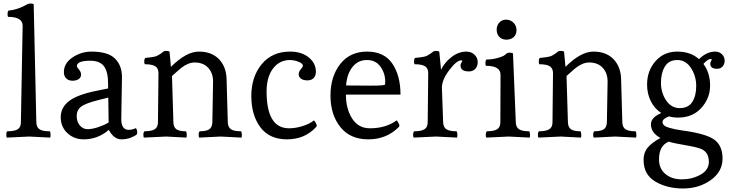

<svg xmlns="http://www.w3.org/2000/svg" viewBox="-20 -784 4156 1094"><path d="M146 -6 19 0Q16 -3 16 -18Q16 -33 22 -36Q63 -36 81 -47.5Q99 -59 99 -87L109 -637Q109 -688 26 -688Q23 -691 23 -704.5Q23 -718 29 -724Q81 -728 136 -760Q144 -764 155 -764Q166 -764 172 -760L187 -87Q188 -59 205 -47.5Q222 -36 263 -36Q268 -33 268 -17.5Q268 -2 266 0Z M527 -266 596 -280V-305Q596 -375 572.5 -406.5Q549 -438 494 -438Q418 -438 418 -407Q418 -401 430 -387.5Q442 -374 442 -358.5Q442 -343 428.5 -333.5Q415 -324 393 -324Q371 -324 357.5 -337Q344 -350 344 -373Q344 -424 393.5 -457Q443 -490 501 -490Q595 -490 635 -450.5Q675 -411 675 -345Q675 -343 671 -108Q670 -44 714 -44Q732 -44 755 -54Q762 -42 762 -31.5Q762 -21 760 -19Q750 -9 725 0.5Q700 10 672 10Q629 10 600 -44Q537 10 457 10Q402 10 364 -25.5Q326 -61 326 -116Q326 -171 372.5 -207.5Q419 -244 527 -266ZM599 -86 597 -228 545 -215Q468 -196 442.5 -176.5Q417 -157 417 -123.5Q417 -90 435 -69Q453 -48 479 -48Q505 -48 539.5 -59.5Q574 -71 599 -86Z M954 -403Q1041 -490 1113.5 -490Q1186 -490 1227.5 -447Q1269 -404 1271 -334L1278 -87Q1279 -59 1296 -47.5Q1313 -36 1353 -36Q1358 -31 1358 -16.5Q1358 -2 1356 0L1237 -6L1115 0Q1112 -3 1112 -16.5Q1112 -30 1118 -36Q1156 -36 1172.5 -47.5Q1189 -59 1190 -87L1194 -316Q1195 -366 1167 -397Q1139 -428 1089 -428Q1053 -428 1014 -398Q1001 -388 982.5 -371Q964 -354 960 -351L968 -87Q969 -59 985 -47.5Q1001 -36 1039 -36Q1044 -31 1044 -16.5Q1044 -2 1042 0L927 -6L800 0Q797 -3 797 -16.5Q797 -30 803 -36Q843 -36 861.5 -47.5Q880 -59 880 -87L883 -367Q883 -395 864.5 -406.5Q846 -418 805 -418Q802 -421 802 -434.5Q802 -448 808 -454Q812 -454 827 -456Q842 -458 846 -458.5Q850 -459 861.5 -461.5Q873 -464 879 -468Q899 -479 906.5 -486.5Q914 -494 927 -494Q940 -494 946 -490Z M1780 -59Q1716 10 1615.5 10Q1515 10 1463.5 -59Q1412 -128 1412 -237Q1412 -346 1471 -418Q1530 -490 1633 -490Q1698 -490 1739 -457Q1780 -424 1780 -375Q1780 -352 1767 -339Q1754 -326 1731.5 -326Q1709 -326 1695.5 -335.5Q1682 -345 1682 -360.5Q1682 -376 1694 -389.5Q1706 -403 1706 -409Q1706 -422 1681 -432Q1656 -442 1632 -442Q1573 -442 1536 -394Q1499 -346 1499 -262Q1499 -53 1627 -53Q1664 -53 1704 -65.5Q1744 -78 1769 -98Q1773 -95 1779 -84Q1785 -73 1785 -68.5Q1785 -64 1780 -59Z M2251 -59Q2182 10 2078.5 10Q1975 10 1919 -60.5Q1863 -131 1863 -239.5Q1863 -348 1918.5 -419Q1974 -490 2071.5 -490Q2169 -490 2215.5 -421.5Q2262 -353 2262 -245H1951Q1951 -164 1986.5 -108.5Q2022 -53 2088 -53Q2178 -53 2240 -98Q2244 -95 2250 -84Q2256 -73 2256 -68.5Q2256 -64 2251 -59ZM1952 -297 2093 -296Q2169 -296 2174 -302Q2175 -307 2175 -319Q2175 -366 2148 -404Q2121 -442 2070.5 -442Q2020 -442 1988.5 -402.5Q1957 -363 1952 -297Z M2464 -6 2337 0Q2334 -3 2334 -16.5Q2334 -30 2340 -36Q2380 -36 2398.5 -47.5Q2417 -59 2417 -87L2420 -367Q2420 -395 2401.5 -406.5Q2383 -418 2342 -418Q2339 -421 2339 -434.5Q2339 -448 2345 -454Q2349 -454 2364 -456Q2379 -458 2383 -458.5Q2387 -459 2398.5 -461.5Q2410 -464 2416 -468Q2436 -479 2443.5 -486.5Q2451 -494 2464 -494Q2477 -494 2483 -490L2493 -386Q2511 -426 2551.5 -458Q2592 -490 2638 -490Q2665 -490 2683.5 -472.5Q2702 -455 2702 -430.5Q2702 -406 2688 -391.5Q2674 -377 2652 -377Q2604 -377 2604 -411Q2604 -420 2609 -427Q2614 -434 2614 -437Q2614 -440 2607 -440Q2582 -440 2539.5 -384Q2497 -328 2498 -282L2505 -87Q2506 -59 2523.5 -47.5Q2541 -36 2581 -36Q2586 -31 2586 -16.5Q2586 -2 2584 0Z M2923 -612.5Q2923 -587 2907 -572.5Q2891 -558 2865.5 -558Q2840 -558 2825 -574Q2810 -590 2810 -614.5Q2810 -639 2825 -655.5Q2840 -672 2864 -672Q2888 -672 2905.5 -655Q2923 -638 2923 -612.5ZM2878 -6 2751 0Q2748 -3 2748 -16.5Q2748 -30 2754 -36Q2794 -36 2812.5 -47.5Q2831 -59 2831 -87L2832 -358Q2832 -409 2749 -409Q2746 -412 2746 -425.5Q2746 -439 2752 -445Q2783 -445 2811 -452.5Q2839 -460 2848.5 -465.5Q2858 -471 2864.5 -477.5Q2871 -484 2884 -484Q2897 -484 2903 -480L2919 -87Q2920 -59 2937.5 -47.5Q2955 -36 2995 -36Q3000 -31 3000 -16.5Q3000 -2 2998 0Z M3202 -403Q3289 -490 3361.5 -490Q3434 -490 3475.5 -447Q3517 -404 3519 -334L3526 -87Q3527 -59 3544 -47.5Q3561 -36 3601 -36Q3606 -31 3606 -16.5Q3606 -2 3604 0L3485 -6L3363 0Q3360 -3 3360 -16.5Q3360 -30 3366 -36Q3404 -36 3420.5 -47.5Q3437 -59 3438 -87L3442 -316Q3443 -366 3415 -397Q3387 -428 3337 -428Q3301 -428 3262 -398Q3249 -388 3230.5 -371Q3212 -354 3208 -351L3216 -87Q3217 -59 3233 -47.5Q3249 -36 3287 -36Q3292 -31 3292 -16.5Q3292 -2 3290 0L3175 -6L3048 0Q3045 -3 3045 -16.5Q3045 -30 3051 -36Q3091 -36 3109.5 -47.5Q3128 -59 3128 -87L3131 -367Q3131 -395 3112.5 -406.5Q3094 -418 3053 -418Q3050 -421 3050 -434.5Q3050 -448 3056 -454Q3060 -454 3075 -456Q3090 -458 3094 -458.5Q3098 -459 3109.5 -461.5Q3121 -464 3127 -468Q3147 -479 3154.5 -486.5Q3162 -494 3175 -494Q3188 -494 3194 -490Z M4055 -490Q4078 -490 4093.5 -475Q4109 -460 4109 -439Q4109 -418 4097 -405Q4085 -392 4066 -392Q4027 -392 4027 -421Q4027 -429 4031 -435.5Q4035 -442 4035 -445Q4035 -448 4029 -448Q4014 -448 3988 -420Q4026 -369 4026 -296.5Q4026 -224 3976 -169Q3926 -114 3844 -114Q3814 -114 3792 -121Q3755 -107 3755 -89Q3755 -66 3793 -56Q3827 -46 3865 -41Q4001 -23 4049 11Q4097 45 4097 119.5Q4097 194 4030 242Q3963 290 3872 290Q3781 290 3714 250.5Q3647 211 3647 127Q3647 85 3670.5 57Q3694 29 3743 2Q3689 -27 3689 -76Q3689 -115 3748 -140Q3709 -165 3688 -208Q3667 -251 3667 -302Q3667 -381 3715 -435.5Q3763 -490 3839 -490Q3915 -490 3963 -447Q4006 -490 4055 -490ZM4019 138Q4019 79 3968 62Q3940 52 3878.5 42Q3817 32 3791 23Q3735 45 3735 124Q3735 177 3771.5 207.5Q3808 238 3865.5 238Q3923 238 3971 211.5Q4019 185 4019 138ZM3746 -312Q3746 -256 3775.5 -212Q3805 -168 3853.5 -168Q3902 -168 3924.5 -203Q3947 -238 3947 -294Q3947 -350 3917.5 -396Q3888 -442 3839.5 -442Q3791 -442 3768.5 -405Q3746 -368 3746 -312Z"/></svg>

Font: Esteban
Style: Regular
Weight: 400
Designer: Angelica Diaz Rivera
Foundry: Angelica Diaz Rivera
Version: Version 1.002